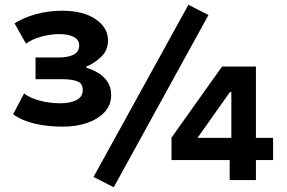

<svg xmlns="http://www.w3.org/2000/svg" viewBox="-20 -755 1203 805"><path d="M243 -224Q180 -224 126 -236.5Q72 -249 35 -276L81 -363Q105 -344 147 -333Q189 -322 233 -322Q275 -322 301 -335.5Q327 -349 327 -378Q327 -406 303 -414.5Q279 -423 242 -423H129V-514H227Q264 -514 288 -525.5Q312 -537 312 -565Q312 -588 289.5 -600Q267 -612 227 -612Q192 -612 153.5 -601.5Q115 -591 89 -572L41 -657Q78 -681 130.5 -695.5Q183 -710 242 -710Q329 -710 381 -674.5Q433 -639 433 -585Q433 -544 404 -516.5Q375 -489 342 -476V-471Q367 -464 390.5 -450Q414 -436 430 -413.5Q446 -391 446 -356Q446 -315 419 -285.5Q392 -256 346.5 -240Q301 -224 243 -224ZM457 30 372 -13 770 -735 854 -692ZM943 0V-84H699V-178L911 -476H1053V-177H1125V-84H1053V0ZM950 -177V-369H944L794 -157L786 -177Z"/></svg>

Font: Nunito Sans 6pt ExtraBold
Style: Regular
Weight: 800
Version: Version 3.101;gftools[0.9.27]